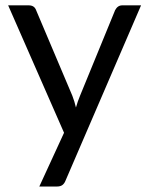

<svg xmlns="http://www.w3.org/2000/svg" viewBox="-20 -526 556 718"><path d="M193 171.5H127L219.5 -29.5L10.5 -506H87.5Q108.5 -506 115 -488L250.5 -168Q259 -146 264 -124Q270.5 -147 279.5 -168.5L410.5 -488Q420 -506 437 -506H507.5L225 149.5Q221 160 213.5 165.8Q206 171.5 193 171.5Z"/></svg>

Font: Verano Sans
Style: Regular
Weight: 400
Designer: Lukasz Dziedzic with Adam Twardoch and Botio Nikoltchev
Foundry: tyPoland Lukasz Dziedzic
Version: Version 3.001;December 28, 2019;FontCreator 12.0.0.2547 64-b